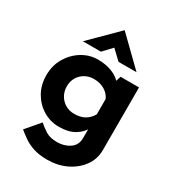

<svg xmlns="http://www.w3.org/2000/svg" viewBox="-213 -817 1059 1162"><g transform="rotate(30 316.5 -236.5)"><path d="M298 220Q239 220 198.5 206Q158 192 130 172Q102 152 80 134L162 38Q185 59 215.5 78.5Q246 98 296 98Q346 98 383.5 72.5Q421 47 421 -2V-98L426 -73Q410 -39 368 -13.5Q326 12 258 12Q199 12 148.5 -18.5Q98 -49 68 -101.5Q38 -154 38 -221Q38 -290 70 -343.5Q102 -397 153 -428Q204 -459 261 -459Q318 -459 359.5 -442.5Q401 -426 422 -402L417 -389L432 -437H561V0Q561 64 525 113.5Q489 163 429.5 191.5Q370 220 298 220ZM179 -225Q179 -190 195 -162Q211 -134 238.5 -118Q266 -102 300 -102Q343 -102 372.5 -118.5Q402 -135 421 -168V-275Q407 -307 375 -326Q343 -345 300 -345Q266 -345 238.5 -329.5Q211 -314 195 -287Q179 -260 179 -225ZM376 -509 298 -583 332 -593 253 -509H127L312 -693H313L502 -509Z"/></g></svg>

Font: Reem Kufi Fun
Style: Regular
Weight: 400
Designer: Khaled Hosny
Version: Version 1.005